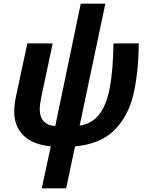

<svg xmlns="http://www.w3.org/2000/svg" viewBox="-20 -779 804 1039"><path d="M255 13Q156 3 106.5 -46.5Q57 -96 57 -175Q57 -210 66 -255L128 -544H265L203 -251Q195 -209 195 -186Q195 -146 217 -122.5Q239 -99 279 -97L417 -759H550L411 -99Q476 -109 515.5 -158Q555 -207 573.5 -301Q592 -395 594 -544H731Q729 -383 701.5 -266.5Q674 -150 598.5 -74.5Q523 1 386 13L338 240H206Z"/></svg>

Font: Noto Sans Display
Style: Bold Italic
Weight: 700
Italic angle: -12°
Designer: Monotype Design team
Foundry: Monotype Imaging Inc.
Version: Version 1.000